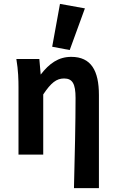

<svg xmlns="http://www.w3.org/2000/svg" viewBox="-20 -794 596 986"><path d="M64 -491C74 -432 75 -382 75 -345V0H202V-309C242 -369 270 -391 309 -391C352 -391 368 -364 368 -291C368 -169 364 12 360 164V172H488V-306C488 -431 448 -502 346 -502C280 -502 233 -468 189 -411L182 -491ZM338 -537 416 -751 288 -774 248 -554Z"/></svg>

Font: Source Sans Pro SemBd
Style: Regular
Weight: 700
Designer: Paul D. Hunt
Foundry: Adobe Systems Incorporated
Version: Version 2.020;PS 2.0;hotconv 1.0.86;makeotf.lib2.5.63406